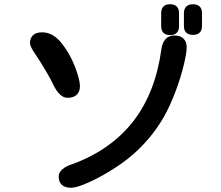

<svg xmlns="http://www.w3.org/2000/svg" viewBox="-20 -811 1040 903"><path d="M858 -588Q858 -562 844 -504Q830 -446 805 -379.5Q780 -313 750 -260Q701 -175 629 -106Q585 -63 521 -21.5Q457 20 399 46Q341 72 314 72Q286 72 271 58.5Q256 45 256 19Q256 1 273 -14.5Q290 -30 323 -40Q503 -107 607 -241Q711 -375 739 -579Q743 -610 758.5 -627Q774 -644 800 -644Q828 -644 843 -629.5Q858 -615 858 -588ZM178 -659Q228 -659 268 -610Q308 -561 332 -498.5Q356 -436 356 -406Q356 -380 341 -365.5Q326 -351 298 -351Q260 -351 230 -414Q202 -473 137 -570Q121 -596 121 -608Q121 -632 135.5 -645.5Q150 -659 178 -659ZM738 -749Q738 -769 748.5 -780Q759 -791 780 -791Q801 -791 811.5 -780Q822 -769 822 -749V-688Q822 -668 811.5 -657Q801 -646 780 -646Q759 -646 748.5 -657Q738 -668 738 -688ZM845 -749Q845 -769 856 -780Q867 -791 888 -791Q909 -791 919.5 -780Q930 -769 930 -749V-688Q930 -668 919 -657.5Q908 -647 888 -647Q867 -647 856 -657.5Q845 -668 845 -688Z"/></svg>

Font: 寒蝉全圆体 Bold
Style: Regular
Weight: 700
Designer: Warren2060
      Designed by Motoya company      

      [Varela Round]
      Joe Prince(Latin component); Avraham Cornf
Foundry: ChillType
Version: Version 3.200